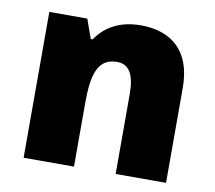

<svg xmlns="http://www.w3.org/2000/svg" viewBox="-67 -640 804 717"><g transform="rotate(10 335.0 -281.5)"><path d="M412 -563C334 -563 278 -532 243 -480H236L210 -553H66V0H257V-242C257 -352 276 -413 348 -413C395 -413 415 -375 415 -302V0H606V-360C606 -502 526 -563 412 -563Z"/></g></svg>

Font: Noto Sans Kannada Black
Style: Regular
Weight: 900
Designer: Jelle Bosma - Monotype Design Team
Foundry: Monotype Imaging Inc.
Version: Version 2.005